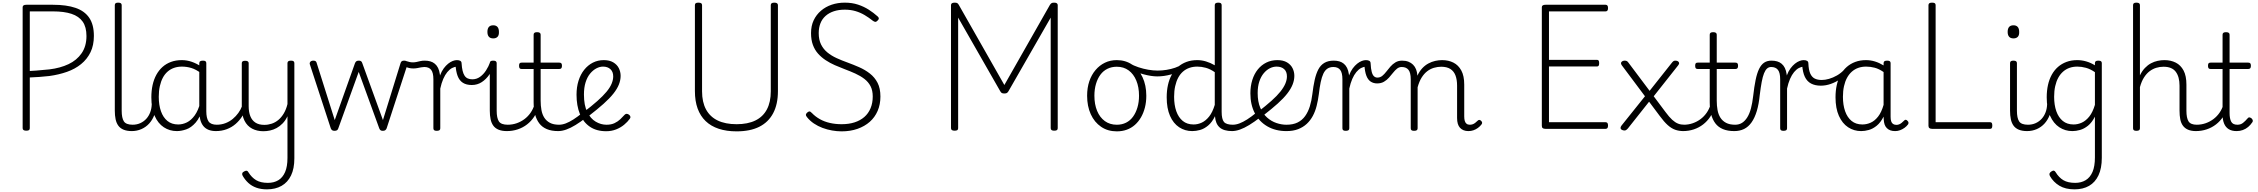

<svg xmlns="http://www.w3.org/2000/svg" viewBox="-20 -973 17055 1450"><path d="M178 14Q151 14 151 -5V-918Q151 -928 158 -932.5Q165 -937 179 -937H380Q482 -937 550.5 -913.5Q619 -890 654 -838.5Q689 -787 689 -702Q689 -631 663.5 -578.5Q638 -526 592.5 -489Q547 -452 486 -430.5Q425 -409 353 -399Q316 -395 277.5 -392Q239 -389 205 -388V-5Q205 5 199 9.5Q193 14 178 14ZM205 -437Q229 -438 253.5 -440Q278 -442 303.5 -444.5Q329 -447 353 -449Q435 -459 497.5 -488.5Q560 -518 596.5 -571Q633 -624 633 -701Q633 -769 604.5 -809.5Q576 -850 520 -868.5Q464 -887 380 -887H205Z M977 17Q939 17 913.5 6.5Q888 -4 873.5 -24Q859 -44 853 -72.5Q847 -101 847 -137V-934Q847 -944 853 -948.5Q859 -953 872 -953Q886 -953 892.5 -948.5Q899 -944 899 -934V-137Q899 -82 915.5 -56.5Q932 -31 983 -31Q992 -31 996.5 -23.5Q1001 -16 1000.5 -7Q1000 2 994.5 9.5Q989 17 977 17Z M974 17Q963 17 957.5 9.5Q952 2 952.5 -7Q953 -16 960 -23.5Q967 -31 980 -31Q1013 -31 1039.5 -43Q1066 -55 1085 -76Q1104 -97 1114.5 -125Q1125 -153 1126 -186Q1127 -198 1136 -201.5Q1145 -205 1153.5 -201.5Q1162 -198 1161 -186Q1160 -142 1145.5 -104.5Q1131 -67 1106.5 -40Q1082 -13 1048 2Q1014 17 974 17Z M1316 17Q1261 17 1217 -12Q1173 -41 1148 -98Q1123 -155 1123 -238Q1123 -288 1132.5 -331Q1142 -374 1161 -408.5Q1180 -443 1207.5 -467.5Q1235 -492 1271.5 -505.5Q1308 -519 1353 -519Q1391 -519 1427.5 -506.5Q1464 -494 1500 -470V-419Q1460 -449 1425 -459.5Q1390 -470 1354 -470Q1322 -470 1294.5 -460.5Q1267 -451 1245.5 -432Q1224 -413 1209.5 -385.5Q1195 -358 1187 -322Q1179 -286 1179 -242Q1179 -180 1195.5 -133Q1212 -86 1244.5 -59.5Q1277 -33 1326 -33Q1360 -33 1392 -49Q1424 -65 1450.5 -101.5Q1477 -138 1494 -202L1512 -159Q1491 -85 1457.5 -47Q1424 -9 1386.5 4Q1349 17 1316 17ZM1612 17Q1578 17 1554 7Q1530 -3 1515 -22Q1500 -41 1492.5 -69Q1485 -97 1485 -132V-495Q1485 -506 1492 -510.5Q1499 -515 1513 -515Q1526 -515 1532 -510.5Q1538 -506 1538 -496V-133Q1538 -81 1555 -56Q1572 -31 1618 -31Q1625 -31 1629 -23.5Q1633 -16 1632.5 -7Q1632 2 1627.5 9.5Q1623 17 1612 17Z M1609 17Q1598 17 1592.5 9.5Q1587 2 1587.5 -7Q1588 -16 1595 -23.5Q1602 -31 1615 -31Q1652 -31 1683 -43Q1714 -55 1738 -75Q1762 -95 1780 -120Q1798 -145 1808 -172Q1812 -183 1821 -182.5Q1830 -182 1836 -174.5Q1842 -167 1839 -157Q1828 -124 1808 -93Q1788 -62 1759.5 -37Q1731 -12 1693 2.5Q1655 17 1609 17Z M1969 18Q1921 18 1884 -1.5Q1847 -21 1826.5 -61.5Q1806 -102 1806 -166V-496Q1806 -505 1812 -509.5Q1818 -514 1831 -514Q1845 -514 1851.5 -509.5Q1858 -505 1858 -496V-171Q1858 -127 1870.5 -95.5Q1883 -64 1909 -47Q1935 -30 1976 -30Q2005 -30 2032 -39Q2059 -48 2082 -67Q2105 -86 2123 -116Q2141 -146 2151 -187V-496Q2151 -506 2157.5 -510.5Q2164 -515 2178 -515Q2191 -515 2197 -510.5Q2203 -506 2203 -496V223Q2203 300 2178 352Q2153 404 2106.5 430.5Q2060 457 1996 457Q1951 457 1916 444.5Q1881 432 1855.5 408.5Q1830 385 1813 355Q1807 345 1809.5 336Q1812 327 1825 321Q1836 315 1843.5 316.5Q1851 318 1856 328Q1881 368 1915 388Q1949 408 2003 408Q2049 408 2082 388Q2115 368 2133 326.5Q2151 285 2151 220V-95Q2136 -63 2114.5 -41Q2093 -19 2069 -6Q2045 7 2019.5 12.5Q1994 18 1969 18Z M2507 15Q2493 15 2487 9.5Q2481 4 2478 -4L2321 -484Q2316 -496 2323 -505.5Q2330 -515 2347 -515Q2358 -515 2364 -510.5Q2370 -506 2372 -496L2508 -66L2661 -496Q2665 -506 2671.5 -510.5Q2678 -515 2690 -515Q2701 -515 2707 -510.5Q2713 -506 2716 -496L2872 -66L3005 -496Q3008 -506 3014 -510.5Q3020 -515 3031 -515Q3049 -515 3055.5 -506Q3062 -497 3056 -482L2900 -4Q2897 4 2890.5 9.5Q2884 15 2871 15Q2858 15 2852.5 9.5Q2847 4 2844 -4L2689 -430L2535 -4Q2533 4 2526.5 9.5Q2520 15 2507 15Z M3101 -456Q3084 -456 3069.5 -459.5Q3055 -463 3034 -472Q3023 -478 3023 -489Q3023 -500 3030.5 -508Q3038 -516 3047 -512Q3062 -507 3074 -504.5Q3086 -502 3098 -502Q3112 -502 3125.5 -505Q3139 -508 3154 -511.5Q3169 -515 3187 -515Q3197 -515 3201.5 -508Q3206 -501 3205.5 -491.5Q3205 -482 3199.5 -474.5Q3194 -467 3184 -467Q3174 -467 3160.5 -464.5Q3147 -462 3132.5 -459Q3118 -456 3101 -456Z M3278 15Q3265 15 3259 10.5Q3253 6 3253 -4V-374Q3253 -424 3236 -445.5Q3219 -467 3185 -467Q3175 -467 3170.5 -474.5Q3166 -482 3166 -491.5Q3166 -501 3171.5 -508Q3177 -515 3187 -515Q3211 -515 3230 -509.5Q3249 -504 3264 -491.5Q3279 -479 3288.5 -459.5Q3298 -440 3302 -412L3303 -403Q3315 -435 3331 -456.5Q3347 -478 3364.5 -492Q3382 -506 3399 -512.5Q3416 -519 3430 -519Q3440 -519 3445.5 -511.5Q3451 -504 3451 -494Q3451 -484 3445.5 -476.5Q3440 -469 3430 -469Q3412 -469 3393.5 -459Q3375 -449 3358 -428.5Q3341 -408 3327.5 -377Q3314 -346 3305 -304V-4Q3305 6 3298.5 10.5Q3292 15 3278 15Z M3543 -331Q3502 -331 3475.5 -348Q3449 -365 3436 -399.5Q3423 -434 3420 -485L3430 -519Q3448 -519 3457 -513Q3466 -507 3466 -494Q3468 -462 3473.5 -439Q3479 -416 3488.5 -401.5Q3498 -387 3513 -380.5Q3528 -374 3547 -374Q3579 -374 3605 -392.5Q3631 -411 3650.5 -441Q3670 -471 3682 -505Q3684 -511 3693 -509Q3702 -507 3710 -500.5Q3718 -494 3715 -486Q3700 -446 3676 -410.5Q3652 -375 3618.5 -353Q3585 -331 3543 -331Z M3809 17Q3771 17 3745.5 6.5Q3720 -4 3705.5 -24Q3691 -44 3685 -72.5Q3679 -101 3679 -137V-496Q3679 -506 3685 -510.5Q3691 -515 3704 -515Q3718 -515 3724.5 -510.5Q3731 -506 3731 -496V-137Q3731 -82 3747.5 -56.5Q3764 -31 3815 -31Q3824 -31 3828.5 -23.5Q3833 -16 3832.5 -7Q3832 2 3826.5 9.5Q3821 17 3809 17ZM3705 -683Q3683 -683 3672 -695.5Q3661 -708 3661 -732Q3661 -757 3672 -769.5Q3683 -782 3705 -782Q3726 -782 3737 -769.5Q3748 -757 3748 -732Q3749 -707 3737.5 -695Q3726 -683 3705 -683Z M3807 17Q3796 17 3790.5 9.5Q3785 2 3785.5 -7Q3786 -16 3793 -23.5Q3800 -31 3813 -31Q3850 -31 3882.5 -42.5Q3915 -54 3941.5 -74Q3968 -94 3987 -121.5Q4006 -149 4016 -182Q4019 -193 4028.5 -192Q4038 -191 4044.5 -184Q4051 -177 4048 -167Q4036 -125 4014 -91.5Q3992 -58 3960.5 -33.5Q3929 -9 3890 4Q3851 17 3807 17Z M4196 17Q4145 17 4109.5 2Q4074 -13 4052.5 -41.5Q4031 -70 4020.5 -110Q4010 -150 4010 -201V-452H3919Q3908 -452 3904 -458Q3900 -464 3900 -476Q3900 -489 3904 -494.5Q3908 -500 3919 -500H4010V-711Q4010 -721 4016.5 -725.5Q4023 -730 4036 -730Q4049 -730 4056 -725.5Q4063 -721 4063 -711V-500H4204Q4215 -500 4219.5 -494.5Q4224 -489 4224 -476Q4224 -464 4219.5 -458Q4215 -452 4204 -452H4063V-213Q4063 -175 4069 -142Q4075 -109 4090.5 -84.5Q4106 -60 4133 -45.5Q4160 -31 4203 -31Q4213 -31 4218 -23.5Q4223 -16 4222.5 -7Q4222 2 4215.5 9.5Q4209 17 4196 17Z M4195 17Q4184 17 4178.5 9.5Q4173 2 4173.5 -7Q4174 -16 4181 -23.5Q4188 -31 4201 -31Q4226 -31 4252.5 -41Q4279 -51 4310.5 -71Q4342 -91 4381 -123Q4389 -129 4396.5 -126Q4404 -123 4409 -116Q4414 -109 4414.5 -100Q4415 -91 4407 -85Q4364 -52 4326.5 -29Q4289 -6 4256.5 5.5Q4224 17 4195 17Z M4558 18Q4484 18 4434 -16.5Q4384 -51 4359 -113Q4334 -175 4334 -258Q4334 -315 4349 -363Q4364 -411 4392 -446Q4420 -481 4457.5 -500Q4495 -519 4540 -519Q4583 -519 4611.5 -502Q4640 -485 4653.5 -458Q4667 -431 4667 -400Q4667 -368 4654 -335Q4641 -302 4612.5 -266Q4584 -230 4537.5 -188.5Q4491 -147 4425 -96L4385 -124Q4447 -171 4490.5 -209.5Q4534 -248 4560.5 -280Q4587 -312 4599 -341Q4611 -370 4611 -396Q4611 -431 4590 -450.5Q4569 -470 4534 -470Q4509 -470 4483.5 -456.5Q4458 -443 4436.5 -417Q4415 -391 4402.5 -351.5Q4390 -312 4390 -259Q4390 -177 4415 -127Q4440 -77 4479 -54Q4518 -31 4560 -31Q4596 -31 4621 -43Q4646 -55 4664.5 -72.5Q4683 -90 4697 -106Q4705 -114 4713 -113.5Q4721 -113 4730 -107Q4738 -101 4740.5 -93Q4743 -85 4737 -77Q4720 -53 4693.5 -31Q4667 -9 4632.5 4.5Q4598 18 4558 18Z M5543 19Q5467 19 5408 -0.5Q5349 -20 5309 -58.5Q5269 -97 5248.5 -153.5Q5228 -210 5228 -285V-934Q5228 -944 5234 -948.5Q5240 -953 5254 -953Q5269 -953 5275.5 -948.5Q5282 -944 5282 -934V-283Q5282 -202 5312 -146.5Q5342 -91 5400 -63Q5458 -35 5543 -35Q5627 -35 5684.5 -63Q5742 -91 5771.5 -146.5Q5801 -202 5801 -283V-934Q5801 -944 5807.5 -948.5Q5814 -953 5828 -953Q5855 -953 5855 -934V-285Q5855 -186 5819 -118Q5783 -50 5714 -15.5Q5645 19 5543 19Z M6336 19Q6301 19 6264 12.5Q6227 6 6192 -7Q6157 -20 6126.5 -40.5Q6096 -61 6074 -89Q6066 -99 6066 -106Q6066 -113 6075 -122Q6085 -131 6092.5 -131.5Q6100 -132 6112 -119Q6138 -92 6172 -73Q6206 -54 6247.5 -44.5Q6289 -35 6336 -35Q6391 -35 6434 -49Q6477 -63 6507.5 -89.5Q6538 -116 6554.5 -155.5Q6571 -195 6571 -244Q6571 -290 6554.5 -322Q6538 -354 6508 -377Q6478 -400 6439.5 -417.5Q6401 -435 6358 -451Q6321 -465 6284.5 -481Q6248 -497 6215.5 -518.5Q6183 -540 6158 -568Q6133 -596 6119 -634Q6105 -672 6105 -723Q6105 -778 6125 -820Q6145 -862 6180 -892Q6215 -922 6261 -937.5Q6307 -953 6360 -953Q6415 -953 6460 -938Q6505 -923 6541.5 -899.5Q6578 -876 6608 -849Q6617 -841 6617 -833.5Q6617 -826 6608 -818Q6599 -808 6591 -808Q6583 -808 6572 -816Q6542 -840 6510 -859Q6478 -878 6441 -889Q6404 -900 6360 -900Q6314 -900 6277.5 -888Q6241 -876 6215 -853Q6189 -830 6176 -797Q6163 -764 6163 -723Q6163 -673 6180.5 -637.5Q6198 -602 6228.5 -577Q6259 -552 6298.5 -534Q6338 -516 6380 -501Q6424 -485 6468.5 -465.5Q6513 -446 6549.5 -417.5Q6586 -389 6607.5 -347.5Q6629 -306 6629 -244Q6629 -184 6608 -135.5Q6587 -87 6548.5 -53Q6510 -19 6456 0Q6402 19 6336 19Z M7189 14Q7162 14 7162 -5V-934Q7162 -944 7169 -948.5Q7176 -953 7190 -953Q7204 -953 7210 -949Q7216 -945 7221 -936L7565 -331L7909 -936Q7915 -945 7921 -949Q7927 -953 7941 -953Q7968 -953 7968 -934V-5Q7968 5 7962 9.5Q7956 14 7941 14Q7915 14 7915 -5V-840L7596 -284Q7590 -274 7583.5 -270.5Q7577 -267 7565 -267Q7554 -267 7547 -270Q7540 -273 7534 -284L7216 -840V-5Q7216 5 7210 9.5Q7204 14 7189 14Z M8414 19Q8346 19 8295.5 -15.5Q8245 -50 8217.5 -110.5Q8190 -171 8190 -250Q8190 -310 8206.5 -359Q8223 -408 8253.5 -444Q8284 -480 8324.5 -499.5Q8365 -519 8414 -519Q8480 -519 8530 -485Q8580 -451 8608.5 -390Q8637 -329 8637 -250Q8637 -202 8626.5 -161Q8616 -120 8597 -87Q8578 -54 8551 -30Q8524 -6 8489.5 6.5Q8455 19 8414 19ZM8414 -31Q8453 -31 8484 -46.5Q8515 -62 8536.5 -91.5Q8558 -121 8570 -161.5Q8582 -202 8582 -250Q8582 -315 8561.5 -364.5Q8541 -414 8503.5 -441.5Q8466 -469 8414 -469Q8375 -469 8343.5 -453.5Q8312 -438 8290.5 -409Q8269 -380 8257 -339.5Q8245 -299 8245 -250Q8245 -185 8265.5 -135.5Q8286 -86 8324 -58.5Q8362 -31 8414 -31Z M8720 -396Q8674 -396 8615.5 -412Q8557 -428 8498 -459Q8490 -464 8488 -471Q8486 -478 8489 -485Q8492 -492 8498 -495Q8504 -498 8512 -494Q8542 -477 8578 -465Q8614 -453 8651.5 -446.5Q8689 -440 8723 -440Q8756 -440 8790 -445.5Q8824 -451 8854.5 -461.5Q8885 -472 8905 -486Q8914 -492 8921.5 -486Q8929 -480 8930 -470Q8931 -460 8921 -453Q8877 -425 8823.5 -410.5Q8770 -396 8720 -396Z M8984 17Q8929 17 8885 -12Q8841 -41 8816 -98Q8791 -155 8791 -238Q8791 -288 8800.5 -331Q8810 -374 8829 -408.5Q8848 -443 8876 -467.5Q8904 -492 8940.5 -505.5Q8977 -519 9022 -519Q9055 -519 9088 -509Q9121 -499 9154 -480V-934Q9154 -944 9160.5 -948.5Q9167 -953 9181 -953Q9194 -953 9200 -948.5Q9206 -944 9206 -934V-129Q9206 -73 9223.5 -52Q9241 -31 9292 -31Q9301 -31 9305 -23.5Q9309 -16 9308.5 -7Q9308 2 9302.5 9.5Q9297 17 9286 17Q9254 17 9230 10Q9206 3 9190.5 -11Q9175 -25 9166.5 -45.5Q9158 -66 9156 -92V-96Q9134 -50 9104 -25Q9074 0 9043 8.5Q9012 17 8984 17ZM8994 -33Q9026 -33 9056 -47Q9086 -61 9111.5 -93Q9137 -125 9154 -181V-428Q9119 -452 9086.5 -461Q9054 -470 9022 -470Q8990 -470 8962.5 -460.5Q8935 -451 8913.5 -432Q8892 -413 8877.5 -385.5Q8863 -358 8855 -322Q8847 -286 8847 -242Q8847 -180 8863.5 -133Q8880 -86 8912.5 -59.5Q8945 -33 8994 -33Z M9283 17Q9272 17 9266.5 9.5Q9261 2 9261.5 -7Q9262 -16 9269 -23.5Q9276 -31 9289 -31Q9314 -31 9340.5 -41Q9367 -51 9398.5 -71Q9430 -91 9469 -123Q9477 -129 9484.5 -126Q9492 -123 9497 -116Q9502 -109 9502.5 -100Q9503 -91 9495 -85Q9452 -52 9414.5 -29Q9377 -6 9344.5 5.5Q9312 17 9283 17Z M9483 -130Q9541 -175 9582.5 -212Q9624 -249 9649.5 -281Q9675 -313 9687 -341.5Q9699 -370 9699 -396Q9699 -432 9678 -451Q9657 -470 9621 -470Q9595 -470 9570 -457.5Q9545 -445 9524 -420Q9503 -395 9490.5 -357.5Q9478 -320 9478 -270Q9478 -205 9497.5 -159.5Q9517 -114 9549 -85.5Q9581 -57 9619.5 -44Q9658 -31 9695 -31Q9707 -31 9712.5 -23.5Q9718 -16 9718 -7Q9718 2 9712.5 9.5Q9707 17 9695 17Q9613 17 9551.5 -18.5Q9490 -54 9456.5 -118Q9423 -182 9423 -268Q9423 -323 9437.5 -369Q9452 -415 9479 -448.5Q9506 -482 9543.5 -500.5Q9581 -519 9627 -519Q9671 -519 9699.5 -502Q9728 -485 9741.5 -458Q9755 -431 9755 -400Q9755 -368 9742 -335Q9729 -302 9701.5 -266.5Q9674 -231 9629.5 -191Q9585 -151 9523 -103Z M9695 17Q9683 17 9676.5 9.5Q9670 2 9670 -7Q9670 -16 9676.5 -23.5Q9683 -31 9695 -31Q9745 -31 9779.5 -48Q9814 -65 9836.5 -96.5Q9859 -128 9872 -170Q9885 -212 9891 -262Q9898 -322 9908.5 -369Q9919 -416 9936 -448.5Q9953 -481 9981.5 -498Q10010 -515 10052 -515Q10061 -515 10065.5 -508Q10070 -501 10069.5 -491.5Q10069 -482 10064 -474.5Q10059 -467 10050 -467Q10023 -467 10004.5 -454.5Q9986 -442 9974 -416.5Q9962 -391 9954 -352.5Q9946 -314 9940 -262Q9934 -216 9923.5 -174Q9913 -132 9894.5 -97.5Q9876 -63 9848.5 -37.5Q9821 -12 9783.5 2.5Q9746 17 9695 17Z M10143 15Q10130 15 10124 10.5Q10118 6 10118 -4V-374Q10118 -424 10101 -445.5Q10084 -467 10050 -467Q10040 -467 10035.5 -474.5Q10031 -482 10031 -491.5Q10031 -501 10036.5 -508Q10042 -515 10052 -515Q10076 -515 10095 -509.5Q10114 -504 10129 -491.5Q10144 -479 10153.5 -459.5Q10163 -440 10167 -412L10168 -403Q10180 -435 10196 -456.5Q10212 -478 10229.5 -492Q10247 -506 10264 -512.5Q10281 -519 10295 -519Q10305 -519 10310.5 -511.5Q10316 -504 10316 -494Q10316 -484 10310.5 -476.5Q10305 -469 10295 -469Q10277 -469 10258.5 -459Q10240 -449 10223 -428.5Q10206 -408 10192.5 -377Q10179 -346 10170 -304V-4Q10170 6 10163.5 10.5Q10157 15 10143 15Z M10380 -343Q10353 -343 10332 -356.5Q10311 -370 10299 -401Q10287 -432 10284 -484L10295 -519Q10313 -519 10322 -513Q10331 -507 10331 -494Q10333 -453 10339.5 -429.5Q10346 -406 10357 -396.5Q10368 -387 10382 -387Q10403 -387 10419 -400Q10435 -413 10449.5 -432Q10464 -451 10480.5 -470Q10497 -489 10518.5 -502Q10540 -515 10569 -515Q10581 -515 10587 -508Q10593 -501 10592.5 -491.5Q10592 -482 10585 -474.5Q10578 -467 10566 -467Q10546 -467 10530.5 -454.5Q10515 -442 10500.5 -423.5Q10486 -405 10469.5 -386.5Q10453 -368 10431.5 -355.5Q10410 -343 10380 -343Z M10659 15Q10646 15 10640 10.5Q10634 6 10634 -4V-374Q10634 -424 10617 -445.5Q10600 -467 10566 -467Q10556 -467 10551.5 -474.5Q10547 -482 10547 -491.5Q10547 -501 10552.5 -508Q10558 -515 10568 -515Q10596 -515 10616.5 -507Q10637 -499 10651.5 -484.5Q10666 -470 10674 -450Q10682 -430 10684 -405V-401Q10700 -435 10721 -457.5Q10742 -480 10767 -493.5Q10792 -507 10818.5 -513Q10845 -519 10871 -519Q10919 -519 10956.5 -500Q10994 -481 11016 -440.5Q11038 -400 11038 -334V-94Q11038 -74 11042 -60Q11046 -46 11055.5 -38.5Q11065 -31 11080 -31Q11090 -31 11100 -34Q11110 -37 11120 -44.5Q11130 -52 11140 -62Q11146 -68 11152.5 -67.5Q11159 -67 11166 -60Q11172 -54 11173 -47.5Q11174 -41 11169 -34Q11158 -19 11141.5 -7Q11125 5 11107 11Q11089 17 11069 17Q11049 17 11033 10.5Q11017 4 11006 -8Q10995 -20 10989.5 -38.5Q10984 -57 10984 -82V-326Q10984 -371 10972 -403Q10960 -435 10933.5 -452Q10907 -469 10864 -469Q10837 -469 10809.5 -461Q10782 -453 10758.5 -435Q10735 -417 10716.5 -387.5Q10698 -358 10686 -314V-4Q10686 6 10679.5 10.5Q10673 15 10659 15Z M11651 0Q11637 0 11630.5 -5.5Q11624 -11 11624 -23V-918Q11624 -928 11631 -932.5Q11638 -937 11652 -937H12106Q12114 -937 12119 -931.5Q12124 -926 12124 -912Q12124 -898 12119 -892.5Q12114 -887 12106 -887H11678V-521H12041Q12049 -521 12053 -515.5Q12057 -510 12057 -496Q12057 -482 12053 -476.5Q12049 -471 12041 -471H11678V-50H12106Q12114 -50 12119 -44.5Q12124 -39 12124 -25Q12124 -11 12119 -5.5Q12114 0 12106 0Z M12694 17Q12660 17 12631.5 7Q12603 -3 12575 -28Q12547 -53 12514 -98L12434 -205L12274 -3Q12266 6 12259 10Q12252 14 12242 12Q12231 10 12224.5 5Q12218 0 12218.5 -8Q12219 -16 12226 -25L12403 -246L12228 -480Q12217 -496 12226 -505.5Q12235 -515 12250 -515Q12260 -515 12266.5 -511.5Q12273 -508 12281 -496L12438 -287L12602 -494Q12611 -506 12617 -510.5Q12623 -515 12632 -515Q12644 -515 12651.5 -510.5Q12659 -506 12660.5 -498Q12662 -490 12654 -480L12469 -246L12558 -127Q12586 -89 12608.5 -68.5Q12631 -48 12652.5 -39.5Q12674 -31 12701 -31Q12709 -31 12714 -23.5Q12719 -16 12718.5 -7Q12718 2 12712 9.5Q12706 17 12694 17Z M12689 17Q12678 17 12672.5 9.5Q12667 2 12667.5 -7Q12668 -16 12675 -23.5Q12682 -31 12695 -31Q12732 -31 12764.5 -42.5Q12797 -54 12823.5 -74Q12850 -94 12869 -121.5Q12888 -149 12898 -182Q12901 -193 12910.5 -192Q12920 -191 12926.5 -184Q12933 -177 12930 -167Q12918 -125 12896 -91.5Q12874 -58 12842.5 -33.5Q12811 -9 12772 4Q12733 17 12689 17Z M13078 17Q13027 17 12991.5 2Q12956 -13 12934.5 -41.5Q12913 -70 12902.5 -110Q12892 -150 12892 -201V-452H12801Q12790 -452 12786 -458Q12782 -464 12782 -476Q12782 -489 12786 -494.5Q12790 -500 12801 -500H12892V-711Q12892 -721 12898.5 -725.5Q12905 -730 12918 -730Q12931 -730 12938 -725.5Q12945 -721 12945 -711V-500H13086Q13097 -500 13101.5 -494.5Q13106 -489 13106 -476Q13106 -464 13101.5 -458Q13097 -452 13086 -452H12945V-213Q12945 -175 12951 -142Q12957 -109 12972.5 -84.5Q12988 -60 13015 -45.5Q13042 -31 13085 -31Q13095 -31 13100 -23.5Q13105 -16 13104.5 -7Q13104 2 13097.5 9.5Q13091 17 13078 17Z M13077 17Q13068 17 13063.5 9.5Q13059 2 13059.5 -7Q13060 -16 13066 -23.5Q13072 -31 13083 -31Q13114 -31 13136.5 -45.5Q13159 -60 13176 -87.5Q13193 -115 13203.5 -155Q13214 -195 13220 -247Q13228 -318 13238.5 -369Q13249 -420 13264.5 -452Q13280 -484 13302.5 -499.5Q13325 -515 13358 -515Q13367 -515 13371.5 -508Q13376 -501 13375.5 -491.5Q13375 -482 13370 -474.5Q13365 -467 13356 -467Q13338 -467 13325 -455.5Q13312 -444 13302 -419Q13292 -394 13284.5 -354Q13277 -314 13270 -257Q13263 -186 13247.5 -134.5Q13232 -83 13208 -49Q13184 -15 13151.5 1Q13119 17 13077 17Z M13449 15Q13436 15 13430 10.5Q13424 6 13424 -4V-374Q13424 -424 13407 -445.5Q13390 -467 13356 -467Q13346 -467 13341.5 -474.5Q13337 -482 13337 -491.5Q13337 -501 13342.5 -508Q13348 -515 13358 -515Q13382 -515 13401 -509.5Q13420 -504 13435 -491.5Q13450 -479 13459.5 -459.5Q13469 -440 13473 -412L13474 -403Q13486 -435 13502 -456.5Q13518 -478 13535.5 -492Q13553 -506 13570 -512.5Q13587 -519 13601 -519Q13611 -519 13616.5 -511.5Q13622 -504 13622 -494Q13622 -484 13616.5 -476.5Q13611 -469 13601 -469Q13583 -469 13564.5 -459Q13546 -449 13529 -428.5Q13512 -408 13498.5 -377Q13485 -346 13476 -304V-4Q13476 6 13469.5 10.5Q13463 15 13449 15Z M13731 -326Q13688 -326 13657.5 -342Q13627 -358 13610.5 -392.5Q13594 -427 13590 -484L13601 -519Q13619 -519 13628 -513Q13637 -507 13637 -494Q13639 -445 13651 -418Q13663 -391 13684.5 -380Q13706 -369 13738 -369Q13763 -369 13793 -377.5Q13823 -386 13853.5 -403.5Q13884 -421 13910 -449Q13919 -458 13927.5 -456Q13936 -454 13939 -445.5Q13942 -437 13933 -426Q13911 -399 13878 -376Q13845 -353 13807 -339.5Q13769 -326 13731 -326Z M14036 17Q13981 17 13937 -12Q13893 -41 13867.5 -98Q13842 -155 13842 -238Q13842 -288 13851.5 -331Q13861 -374 13880 -408.5Q13899 -443 13927 -467.5Q13955 -492 13991.5 -505.5Q14028 -519 14072 -519Q14106 -519 14139 -509Q14172 -499 14205 -479V-495Q14205 -506 14211.5 -510.5Q14218 -515 14232 -515Q14246 -515 14252 -510.5Q14258 -506 14258 -496V-91Q14258 -70 14262.5 -56.5Q14267 -43 14277 -36.5Q14287 -30 14302 -30Q14312 -30 14321.5 -33.5Q14331 -37 14340.5 -44.5Q14350 -52 14361 -63Q14366 -69 14372.5 -68.5Q14379 -68 14385 -61Q14392 -55 14393 -48Q14394 -41 14390 -34Q14379 -19 14363 -7.5Q14347 4 14329 10.5Q14311 17 14293 17Q14272 17 14256.5 11.5Q14241 6 14229.5 -5.5Q14218 -17 14212.5 -33.5Q14207 -50 14206 -72Q14206 -76 14205.5 -81.5Q14205 -87 14205 -92Q14182 -47 14153 -23.5Q14124 0 14093.5 8.5Q14063 17 14036 17ZM13898 -242Q13898 -180 13914.5 -133Q13931 -86 13963.5 -59.5Q13996 -33 14045 -33Q14077 -33 14107.5 -46.5Q14138 -60 14163.5 -92.5Q14189 -125 14205 -181V-429Q14170 -453 14138 -461.5Q14106 -470 14073 -470Q14041 -470 14014 -460.5Q13987 -451 13965.5 -432Q13944 -413 13929 -385.5Q13914 -358 13906 -322Q13898 -286 13898 -242Z M14571 0Q14544 0 14544 -23V-934Q14544 -944 14550.5 -948.5Q14557 -953 14571 -953Q14586 -953 14592 -948.5Q14598 -944 14598 -934V-50H15010Q15018 -50 15022 -44.5Q15026 -39 15026 -25Q15026 -11 15022 -5.5Q15018 0 15010 0Z M15290 17Q15252 17 15226.5 6.5Q15201 -4 15186.5 -24Q15172 -44 15166 -72.5Q15160 -101 15160 -137V-496Q15160 -506 15166 -510.5Q15172 -515 15185 -515Q15199 -515 15205.5 -510.5Q15212 -506 15212 -496V-137Q15212 -82 15228.5 -56.5Q15245 -31 15296 -31Q15305 -31 15309.5 -23.5Q15314 -16 15313.5 -7Q15313 2 15307.5 9.5Q15302 17 15290 17ZM15186 -683Q15164 -683 15153 -695.5Q15142 -708 15142 -732Q15142 -757 15153 -769.5Q15164 -782 15186 -782Q15207 -782 15218 -769.5Q15229 -757 15229 -732Q15230 -707 15218.5 -695Q15207 -683 15186 -683Z M15288 17Q15277 17 15271.5 9.5Q15266 2 15266.5 -7Q15267 -16 15274 -23.5Q15281 -31 15294 -31Q15327 -31 15353.5 -43Q15380 -55 15399 -76Q15418 -97 15428.5 -125Q15439 -153 15440 -186Q15441 -198 15450 -201.5Q15459 -205 15467.5 -201.5Q15476 -198 15475 -186Q15474 -142 15459.5 -104.5Q15445 -67 15420.5 -40Q15396 -13 15362 2Q15328 17 15288 17Z M15647 457Q15578 457 15532.5 429.5Q15487 402 15461 356Q15456 346 15458 338Q15460 330 15472 322Q15484 314 15491.5 316Q15499 318 15504 327Q15529 368 15563 388Q15597 408 15652 408Q15698 408 15731.5 387.5Q15765 367 15783 325Q15801 283 15801 216V-92Q15778 -47 15748.5 -23.5Q15719 0 15688.5 8.5Q15658 17 15631 17Q15576 17 15532 -12Q15488 -41 15462.5 -98Q15437 -155 15437 -238Q15437 -288 15446.5 -331Q15456 -374 15475 -408.5Q15494 -443 15522 -467.5Q15550 -492 15586.5 -505.5Q15623 -519 15667 -519Q15701 -519 15734.5 -509.5Q15768 -500 15801 -480V-496Q15801 -506 15807 -510.5Q15813 -515 15827 -515Q15841 -515 15847 -510.5Q15853 -506 15853 -496V219Q15853 298 15828 351Q15803 404 15757 430.5Q15711 457 15647 457ZM15640 -33Q15672 -33 15702.5 -47Q15733 -61 15758.5 -93Q15784 -125 15801 -181V-428Q15766 -452 15733 -461Q15700 -470 15668 -470Q15636 -470 15609 -460.5Q15582 -451 15560.5 -432Q15539 -413 15524 -385.5Q15509 -358 15501 -322Q15493 -286 15493 -242Q15493 -180 15509.5 -133Q15526 -86 15558.5 -59.5Q15591 -33 15640 -33Z M16565 17Q16529 17 16504.5 6.5Q16480 -4 16465.5 -24Q16451 -44 16445.5 -72.5Q16440 -101 16440 -137V-326Q16440 -393 16411.5 -431Q16383 -469 16319 -469Q16291 -469 16264.5 -461Q16238 -453 16214.5 -435.5Q16191 -418 16172 -388.5Q16153 -359 16141 -315V-4Q16141 6 16134.5 10.5Q16128 15 16114 15Q16101 15 16095 10.5Q16089 6 16089 -4V-934Q16089 -944 16095 -948.5Q16101 -953 16114 -953Q16128 -953 16134.5 -948.5Q16141 -944 16141 -934V-404Q16157 -437 16178.5 -459.5Q16200 -482 16224.5 -495Q16249 -508 16275 -513.5Q16301 -519 16326 -519Q16374 -519 16411.5 -500Q16449 -481 16470.5 -440.5Q16492 -400 16492 -334V-137Q16492 -82 16508 -56.5Q16524 -31 16571 -31Q16582 -31 16587.5 -23.5Q16593 -16 16592.5 -7Q16592 2 16585 9.5Q16578 17 16565 17Z M16562 17Q16551 17 16545.5 9.5Q16540 2 16540.5 -7Q16541 -16 16548 -23.5Q16555 -31 16568 -31Q16605 -31 16637.5 -42.5Q16670 -54 16696.5 -74Q16723 -94 16742 -121.5Q16761 -149 16771 -182Q16774 -193 16783.5 -192Q16793 -191 16799.5 -184Q16806 -177 16803 -167Q16791 -125 16769 -91.5Q16747 -58 16715.5 -33.5Q16684 -9 16645 4Q16606 17 16562 17Z M16871 17Q16835 17 16811.5 2.5Q16788 -12 16776.5 -40Q16765 -68 16765 -107V-452H16674Q16663 -452 16659 -458Q16655 -464 16655 -476Q16655 -489 16659 -494.5Q16663 -500 16674 -500H16765V-711Q16765 -721 16771.5 -725.5Q16778 -730 16791 -730Q16804 -730 16811 -725.5Q16818 -721 16818 -711V-500H16959Q16970 -500 16974.5 -494.5Q16979 -489 16979 -476Q16979 -464 16974.5 -458Q16970 -452 16959 -452H16818V-119Q16818 -78 16830 -54.5Q16842 -31 16877 -31Q16902 -31 16919.5 -45Q16937 -59 16954 -79Q16961 -88 16968.5 -86.5Q16976 -85 16984 -79Q16991 -72 16993 -64.5Q16995 -57 16990 -50Q16976 -29 16958 -14Q16940 1 16918 9Q16896 17 16871 17Z"/></svg>

Font: Playwrite US Modern ExtraLight
Style: Regular
Weight: 250
Designer: Veronika Burian, José Scaglione
Foundry: TypeTogether
Version: Version 1.003